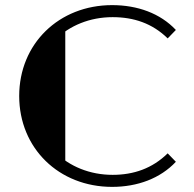

<svg xmlns="http://www.w3.org/2000/svg" viewBox="-20 -725 756 750"><path d="M418 5C517 5 606 -28 667 -93C667 -93 635 -126 635 -126C575 -67 502 -42 420 -42C241 -42 106 -174 106 -350C106 -526 241 -658 420 -658C502 -658 575 -634 635 -575C635 -575 667 -608 667 -608C606 -673 517 -705 418 -705C210 -705 55 -554 55 -350C55 -146 210 5 418 5ZM235 -645C235 -645 136 -544 136 -544C136 -544 83 -354 83 -354C83 -354 128 -157 128 -157C128 -157 235 -65 235 -65C235 -65 235 -645 235 -645Z"/></svg>

Font: TamingNoise
Style: Regular
Weight: 500
Designer: Julieta Ulanovsky
Foundry: Julieta Ulanovsky
Version: ""